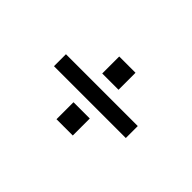

<svg xmlns="http://www.w3.org/2000/svg" viewBox="-67 -868 1134 1134"><g transform="rotate(45 500.0 -301.0)"><path d="M800 -250V-350H200V-250ZM432 -39H568V-181H432ZM432 -421H568V-563H432Z"/></g></svg>

Font: Perun
Style: Bold
Weight: 700
Foundry: Copyright (c) Stefan Peev, Context Ltd, 2016
Version: Version 1.089